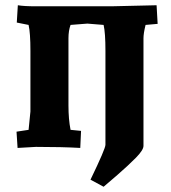

<svg xmlns="http://www.w3.org/2000/svg" viewBox="-20 -560 652 732"><path d="M89 -65 96 -135V-366Q96 -435 89 -465L44 -474L48 -540Q71 -536 118 -536H404L577 -540L581 -469L535 -465Q527 -433 527 -414V-4Q527 12 498.5 41Q470 70 427.5 107Q385 144 375 152L325 125Q382 7 382 -8V-366Q382 -435 375 -465L313 -470L249 -465Q241 -443 241 -414V-158Q241 -105 249 -65L289 -61L286 4Q217 0 117 0L47 4L43 -58Z"/></svg>

Font: Andada SC
Style: Bold
Weight: 700
Designer: Carolina Giovagnoli
Foundry: Carolina Giovagnoli
Version: Version 1.003